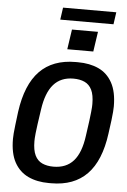

<svg xmlns="http://www.w3.org/2000/svg" viewBox="-65 -1047 729 1103"><g transform="rotate(5 300.0 -495.5)"><path d="M259 10Q191 10 140 -14Q89 -38 60.5 -89.5Q32 -141 32 -225Q32 -239 33.5 -257Q35 -275 38.5 -305Q42 -335 48 -382Q70 -541 145.5 -618.5Q221 -696 352 -696H366Q434 -696 485 -672.5Q536 -649 564.5 -597Q593 -545 593 -461Q593 -448 591.5 -429.5Q590 -411 586.5 -381Q583 -351 576 -303Q555 -145 479.5 -67.5Q404 10 273 10ZM277 -86Q351 -86 393 -133.5Q435 -181 448 -280Q456 -333 460 -366Q464 -399 466 -417.5Q468 -436 468.5 -446.5Q469 -457 469 -464Q469 -516 454.5 -545.5Q440 -575 413 -587.5Q386 -600 348 -600Q276 -600 234 -552.5Q192 -505 178 -407Q170 -354 165.5 -321Q161 -288 159 -269Q157 -250 156.5 -240Q156 -230 156 -222Q156 -171 170.5 -141Q185 -111 212.5 -98.5Q240 -86 277 -86ZM243 -931 253 -1001H560L550 -931ZM298 -765 315 -880H465L448 -765Z"/></g></svg>

Font: Chivo Mono Medium Medium
Style: Italic
Weight: 500
Italic angle: -8.05°
Monospace: yes
Version: Version 1.008